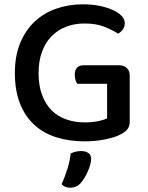

<svg xmlns="http://www.w3.org/2000/svg" viewBox="-20 -642 686 891"><path d="M582 -77Q582 -56 571.5 -42.5Q561 -29 539 -18Q513 -4 467 5Q421 14 373 14Q302 14 242.5 -4.5Q183 -23 140 -62Q97 -101 73 -161Q49 -221 49 -303Q49 -383 74 -443Q99 -503 141.5 -542.5Q184 -582 241.5 -602Q299 -622 364 -622Q407 -622 443 -614.5Q479 -607 505 -595Q531 -583 545 -567.5Q559 -552 559 -535Q559 -518 550 -505.5Q541 -493 528 -486Q501 -503 464 -518Q427 -533 371 -533Q326 -533 287 -518Q248 -503 219.5 -474Q191 -445 175 -402Q159 -359 159 -303Q159 -244 175.5 -200.5Q192 -157 220.5 -129Q249 -101 288.5 -87.5Q328 -74 374 -74Q406 -74 434 -79.5Q462 -85 477 -93V-253H339Q334 -259 330.5 -270.5Q327 -282 327 -294Q327 -317 337.5 -328Q348 -339 366 -339H534Q555 -339 568.5 -326.5Q582 -314 582 -291ZM355 207Q336 229 306 229Q280 229 266 213Q282 177 293.5 139.5Q305 102 308 70Q332 59 357 59Q377 59 390 68Q403 77 403 95Q403 107 398.5 123Q394 139 387 154.5Q380 170 371.5 184Q363 198 355 207Z"/></svg>

Font: Baloo Thambi 2 Medium
Style: Regular
Weight: 500
Designer: Aadarsh Rajan and Ek Type
Foundry: Ek Type
Version: Version 1.640;hotconv 1.0.111;makeotfexe 2.5.65597; ttfautoh